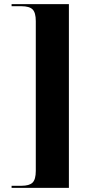

<svg xmlns="http://www.w3.org/2000/svg" viewBox="-20 -780 447 928"><path d="M36 128H313V-760H36V-750H83Q122 -750 137.5 -734.5Q153 -719 153 -678V46Q153 87 137.5 102.5Q122 118 83 118H36Z"/></svg>

Font: Noto Serif Display SemiCondensed Extra
Style: Regular
Weight: 800
Width: 4
Designer: Monotype Design Team
Foundry: Monotype Imaging Inc.
Version: Version 1.900